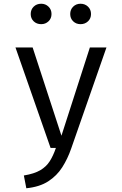

<svg xmlns="http://www.w3.org/2000/svg" viewBox="-20 -795 655 1032"><path d="M552.3 -540 362.6 3.6Q343.6 58.5 314.6 104.1Q285.6 149.7 239.2 179.7Q192.8 209.7 121.5 216.9L108.2 148.2Q164.1 139 196.4 120Q228.7 101 247.4 71.5Q266.2 42.1 280.5 0H251.8L63.1 -540H155.4L310.3 -65.6L463.1 -540ZM201.5 -665.1Q176.9 -665.1 161 -680.5Q145.1 -695.9 145.1 -719.5Q145.1 -743.6 161 -759.2Q176.9 -774.9 201.5 -774.9Q224.6 -774.9 240.8 -759.2Q256.9 -743.6 256.9 -719.5Q256.9 -695.9 240.8 -680.5Q224.6 -665.1 201.5 -665.1ZM412.8 -665.1Q389.2 -665.1 373.3 -680.5Q357.4 -695.9 357.4 -719.5Q357.4 -743.6 373.3 -759.2Q389.2 -774.9 412.8 -774.9Q436.9 -774.9 453.1 -759.2Q469.2 -743.6 469.2 -719.5Q469.2 -695.9 453.1 -680.5Q436.9 -665.1 412.8 -665.1Z"/></svg>

Font: FiraCode Nerd Font
Style: Regular
Weight: 400
Designer: Carrois Corporate, Edenspiekermann AG, Nikita Prokopov
Foundry: Carrois Corporate, Edenspiekermann AG, Nikita Prokopov
Version: Version 6.002;Nerd Fonts 2.1.0